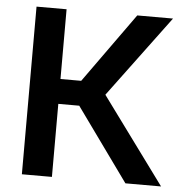

<svg xmlns="http://www.w3.org/2000/svg" viewBox="-52 -779 807 830"><g transform="rotate(5 351.5 -364.0)"><path d="M73.2 0V-727.5H203.6V-424.8H293.5L510.3 -727.5H665.5L402.8 -374L677.2 0H522.5L294.4 -316.9H203.6V0Z"/></g></svg>

Font: Inter-SemiBold
Style: Regular
Weight: 600
Designer: Rasmus Andersson
Foundry: rsms
Version: Version 4.000;git-a52131595